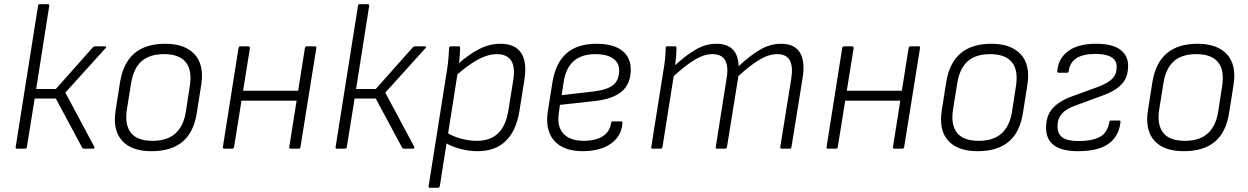

<svg xmlns="http://www.w3.org/2000/svg" viewBox="-20 -703 5902 908"><path d="M476 -484Q480 -484 481.5 -481Q483 -478 479 -475L289 -265L426 -9Q428 -6 426.5 -3Q425 0 421 0H377Q371 0 369 -4L244 -237H144L107 -7Q106 0 99 0H60Q53 0 54 -7L160 -676Q161 -683 167 -683H206Q214 -683 213 -676L151 -282H244L419 -479Q424 -484 429 -484Z M696 12Q601 12 556.5 -38.5Q512 -89 527 -182L548 -316Q563 -406 616 -451Q669 -496 762 -496Q854 -496 900 -446.5Q946 -397 932 -304L911 -171Q897 -78 843.5 -33Q790 12 696 12ZM702 -37Q770 -37 809 -71.5Q848 -106 859 -175L878 -298Q889 -373 857.5 -410Q826 -447 756 -447Q687 -447 649 -413Q611 -379 600 -309L580 -185Q569 -113 599 -75Q629 -37 702 -37Z M1355 0Q1346 0 1348 -8L1422 -476Q1424 -484 1430 -484H1469Q1478 -484 1476 -476L1401 -8Q1399 0 1393 0ZM1041 0Q1032 0 1034 -8L1108 -476Q1110 -484 1116 -484H1154Q1162 -484 1162 -476L1087 -8Q1085 0 1079 0ZM1111 -227 1118 -274H1400L1393 -227Z M1989 -484Q1993 -484 1994.5 -481Q1996 -478 1992 -475L1802 -265L1939 -9Q1941 -6 1939.5 -3Q1938 0 1934 0H1890Q1884 0 1882 -4L1757 -237H1657L1620 -7Q1619 0 1612 0H1573Q1566 0 1567 -7L1673 -676Q1674 -683 1680 -683H1719Q1727 -683 1726 -676L1664 -282H1757L1932 -479Q1937 -484 1942 -484Z M2238 12Q2199 12 2156.5 1Q2114 -10 2083 -30L2089 -78Q2121 -58 2159.5 -47.5Q2198 -37 2235 -37Q2298 -37 2335 -72Q2372 -107 2384 -180L2406 -316Q2418 -384 2398 -415.5Q2378 -447 2329 -447Q2288 -447 2240.5 -421.5Q2193 -396 2130 -340L2138 -394Q2197 -446 2246 -471Q2295 -496 2347 -496Q2416 -496 2445 -452Q2474 -408 2459 -320L2436 -175Q2420 -82 2370.5 -35Q2321 12 2238 12ZM2013 185Q2005 185 2007 177L2094 -372Q2098 -397 2100.5 -424.5Q2103 -452 2104 -476Q2104 -484 2112 -484H2149Q2156 -484 2156 -477Q2156 -465 2155 -450Q2154 -435 2152.5 -420Q2151 -405 2149 -394L2145 -363L2060 177Q2058 185 2051 185Z M2736 12Q2645 12 2601 -37.5Q2557 -87 2571 -178L2593 -316Q2608 -406 2659.5 -451Q2711 -496 2801 -496Q2880 -496 2921.5 -464Q2963 -432 2963 -374Q2963 -307 2920.5 -270.5Q2878 -234 2791 -225L2628 -207L2623 -170Q2613 -106 2644 -71.5Q2675 -37 2741 -37Q2797 -37 2831 -59Q2865 -81 2870 -122Q2871 -129 2878 -129H2918Q2924 -129 2924 -122Q2921 -81 2898 -51Q2875 -21 2833.5 -4.5Q2792 12 2736 12ZM2636 -253 2784 -270Q2852 -278 2880 -301Q2908 -324 2908 -371Q2908 -407 2878.5 -427Q2849 -447 2796 -447Q2730 -447 2693 -414Q2656 -381 2646 -317Z M3066 0Q3058 0 3060 -8L3117 -367Q3122 -394 3125 -423Q3128 -452 3128 -477Q3128 -484 3135 -484H3173Q3179 -484 3179 -477Q3179 -458 3177.5 -437.5Q3176 -417 3173 -395Q3228 -445 3273.5 -470.5Q3319 -496 3368 -496Q3419 -496 3445.5 -469Q3472 -442 3473 -390Q3530 -443 3577 -469.5Q3624 -496 3674 -496Q3737 -496 3762.5 -455Q3788 -414 3776 -336L3723 -8Q3722 0 3715 0H3677Q3669 0 3670 -8L3722 -331Q3731 -388 3715 -417.5Q3699 -447 3655 -447Q3616 -447 3571.5 -420.5Q3527 -394 3472 -343L3418 -8Q3417 -4 3415 -2Q3413 0 3410 0H3371Q3363 0 3365 -8L3416 -331Q3426 -388 3409.5 -417.5Q3393 -447 3349 -447Q3310 -447 3266.5 -421Q3223 -395 3166 -343L3113 -8Q3111 0 3104 0Z M4210 0Q4201 0 4203 -8L4277 -476Q4279 -484 4285 -484H4324Q4333 -484 4331 -476L4256 -8Q4254 0 4248 0ZM3896 0Q3887 0 3889 -8L3963 -476Q3965 -484 3971 -484H4009Q4017 -484 4017 -476L3942 -8Q3940 0 3934 0ZM3966 -227 3973 -274H4255L4248 -227Z M4603 12Q4508 12 4463.5 -38.5Q4419 -89 4434 -182L4455 -316Q4470 -406 4523 -451Q4576 -496 4669 -496Q4761 -496 4807 -446.5Q4853 -397 4839 -304L4818 -171Q4804 -78 4750.5 -33Q4697 12 4603 12ZM4609 -37Q4677 -37 4716 -71.5Q4755 -106 4766 -175L4785 -298Q4796 -373 4764.5 -410Q4733 -447 4663 -447Q4594 -447 4556 -413Q4518 -379 4507 -309L4487 -185Q4476 -113 4506 -75Q4536 -37 4609 -37Z M5078 12Q5003 12 4965 -15.5Q4927 -43 4927 -99Q4927 -156 4958 -190.5Q4989 -225 5049 -247L5175 -293Q5220 -310 5240.5 -331Q5261 -352 5261 -387Q5261 -418 5235.5 -433Q5210 -448 5160 -448Q5044 -448 5034 -366Q5033 -359 5027 -359H4987Q4980 -359 4980 -366Q4984 -425 5030.5 -460.5Q5077 -496 5163 -496Q5240 -496 5277.5 -468.5Q5315 -441 5315 -392Q5315 -336 5284 -304Q5253 -272 5194 -251L5066 -204Q5023 -189 5002 -165.5Q4981 -142 4981 -105Q4981 -70 5004.5 -53Q5028 -36 5081 -36Q5146 -36 5182 -56Q5218 -76 5226 -126Q5227 -133 5233 -133H5273Q5280 -133 5279 -126Q5272 -59 5223 -23.5Q5174 12 5078 12Z M5578 12Q5483 12 5438.5 -38.5Q5394 -89 5409 -182L5430 -316Q5445 -406 5498 -451Q5551 -496 5644 -496Q5736 -496 5782 -446.5Q5828 -397 5814 -304L5793 -171Q5779 -78 5725.5 -33Q5672 12 5578 12ZM5584 -37Q5652 -37 5691 -71.5Q5730 -106 5741 -175L5760 -298Q5771 -373 5739.5 -410Q5708 -447 5638 -447Q5569 -447 5531 -413Q5493 -379 5482 -309L5462 -185Q5451 -113 5481 -75Q5511 -37 5584 -37Z"/></svg>

Font: Sofia Sans Light
Style: Italic
Weight: 300
Italic angle: -9°
Version: Version 4.100-B